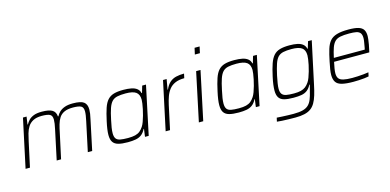

<svg xmlns="http://www.w3.org/2000/svg" viewBox="-83 -1243 3963 1949"><g transform="rotate(-15 1899.0 -268.5)"><path d="M44 0 153 -510H191L179 -429H183Q196 -453 215.5 -473Q235 -493 267.5 -505.5Q300 -518 351 -518Q430 -518 463 -496.5Q496 -475 499 -429H504Q516 -453 537 -473Q558 -493 592 -505.5Q626 -518 678 -518Q761 -518 793 -494Q825 -470 825 -415Q825 -396 821.5 -371Q818 -346 811 -317L744 0H698L764 -310Q771 -342 774.5 -366Q778 -390 778 -408Q778 -451 752.5 -464Q727 -477 667 -477Q612 -477 577.5 -461Q543 -445 524 -416Q505 -387 494 -348Q483 -309 474 -263L417 0H371L437 -310Q444 -342 447.5 -366Q451 -390 451 -408Q451 -451 425.5 -464Q400 -477 340 -477Q285 -477 250 -458.5Q215 -440 195.5 -409Q176 -378 165.5 -340Q155 -302 147 -263L90 0Z M1119 8Q1056 8 1018 -2.5Q980 -13 962.5 -39.5Q945 -66 945 -114Q945 -141 950 -176Q955 -211 965 -256Q982 -335 999.5 -386.5Q1017 -438 1043 -466.5Q1069 -495 1108.5 -506.5Q1148 -518 1208 -518Q1258 -518 1294 -510.5Q1330 -503 1352 -485Q1374 -467 1380 -438H1385L1406 -510H1446L1338 0H1299L1310 -81H1306Q1288 -44 1262 -24.5Q1236 -5 1201 1.5Q1166 8 1119 8ZM1131 -33Q1177 -33 1206.5 -40.5Q1236 -48 1256 -64Q1276 -80 1293 -106Q1305 -124 1315.5 -152.5Q1326 -181 1335 -213.5Q1344 -246 1350.5 -277.5Q1357 -309 1360.5 -334Q1364 -359 1364 -373Q1364 -429 1331 -453Q1298 -477 1222 -477Q1169 -477 1134.5 -469.5Q1100 -462 1078.5 -439.5Q1057 -417 1041.5 -372.5Q1026 -328 1011 -255Q1001 -211 996 -177.5Q991 -144 991 -120Q991 -83 1004.5 -64Q1018 -45 1049 -39Q1080 -33 1131 -33Z M1516 0 1625 -510H1663L1644 -403H1648Q1669 -451 1697.5 -475.5Q1726 -500 1763.5 -509Q1801 -518 1848 -518L1838 -472Q1781 -472 1742 -455Q1703 -438 1679 -407.5Q1655 -377 1640.5 -337Q1626 -297 1616 -251L1562 0Z M2004 -676 2019 -743H2072L2057 -676ZM1865 0 1973 -510H2019L1911 0Z M2284 8Q2221 8 2183 -2.5Q2145 -13 2127.5 -39.5Q2110 -66 2110 -114Q2110 -141 2115 -176Q2120 -211 2130 -256Q2147 -335 2164.5 -386.5Q2182 -438 2208 -466.5Q2234 -495 2273.5 -506.5Q2313 -518 2373 -518Q2423 -518 2459 -510.5Q2495 -503 2517 -485Q2539 -467 2545 -438H2550L2571 -510H2611L2503 0H2464L2475 -81H2471Q2453 -44 2427 -24.5Q2401 -5 2366 1.5Q2331 8 2284 8ZM2296 -33Q2342 -33 2371.5 -40.5Q2401 -48 2421 -64Q2441 -80 2458 -106Q2470 -124 2480.5 -152.5Q2491 -181 2500 -213.5Q2509 -246 2515.5 -277.5Q2522 -309 2525.5 -334Q2529 -359 2529 -373Q2529 -429 2496 -453Q2463 -477 2387 -477Q2334 -477 2299.5 -469.5Q2265 -462 2243.5 -439.5Q2222 -417 2206.5 -372.5Q2191 -328 2176 -255Q2166 -211 2161 -177.5Q2156 -144 2156 -120Q2156 -83 2169.5 -64Q2183 -45 2214 -39Q2245 -33 2296 -33Z M2825 206Q2792 206 2755.5 205Q2719 204 2686.5 202.5Q2654 201 2632 198L2641 158Q2668 160 2699 161.5Q2730 163 2760.5 164Q2791 165 2816 165Q2877 165 2914.5 155Q2952 145 2974.5 123.5Q2997 102 3010.5 68Q3024 34 3035 -13Q3040 -29 3044.5 -48.5Q3049 -68 3052 -80H3047Q3029 -44 3003.5 -24.5Q2978 -5 2943 1Q2908 7 2860 7Q2799 7 2761.5 -3Q2724 -13 2707 -39.5Q2690 -66 2690 -113Q2690 -139 2694.5 -174.5Q2699 -210 2709 -255Q2726 -334 2744 -385.5Q2762 -437 2788 -466Q2814 -495 2854 -506.5Q2894 -518 2954 -518Q3003 -518 3038 -510.5Q3073 -503 3094.5 -485Q3116 -467 3123 -437H3127L3149 -510H3188L3094 -71Q3081 -8 3067 38Q3053 84 3034 116.5Q3015 149 2987.5 168.5Q2960 188 2920 197Q2880 206 2825 206ZM2875 -34Q2919 -34 2948 -41.5Q2977 -49 2997 -64.5Q3017 -80 3034 -105Q3046 -122 3056.5 -150Q3067 -178 3076.5 -211Q3086 -244 3092.5 -275.5Q3099 -307 3102.5 -332.5Q3106 -358 3106 -373Q3106 -429 3073 -452.5Q3040 -476 2965 -476Q2912 -476 2878 -468.5Q2844 -461 2822.5 -438.5Q2801 -416 2786 -372Q2771 -328 2755 -255Q2746 -211 2740.5 -177.5Q2735 -144 2735 -120Q2735 -84 2749 -65Q2763 -46 2793.5 -40Q2824 -34 2875 -34Z M3488 8Q3414 8 3369 -3Q3324 -14 3305.5 -42Q3287 -70 3287 -117Q3287 -143 3292.5 -177Q3298 -211 3307 -254Q3322 -328 3337.5 -378.5Q3353 -429 3379 -459.5Q3405 -490 3451.5 -504Q3498 -518 3574 -518Q3640 -518 3677.5 -507Q3715 -496 3731 -471.5Q3747 -447 3747 -404Q3747 -394 3744.5 -370Q3742 -346 3736.5 -316.5Q3731 -287 3724 -256L3720 -239H3350Q3342 -202 3337 -172.5Q3332 -143 3332 -122Q3332 -87 3346.5 -68Q3361 -49 3395 -41Q3429 -33 3487 -33Q3513 -33 3544 -34.5Q3575 -36 3605 -39Q3635 -42 3659 -46L3650 -5Q3631 -1 3604 2Q3577 5 3546.5 6.5Q3516 8 3488 8ZM3358 -278H3683L3687 -297Q3692 -328 3696.5 -352.5Q3701 -377 3701 -395Q3701 -431 3687 -448.5Q3673 -466 3645 -471.5Q3617 -477 3572 -477Q3515 -477 3479 -470Q3443 -463 3421.5 -442Q3400 -421 3386 -382Q3372 -343 3358 -278Z"/></g></svg>

Font: Saira Thin ExtraLight
Style: Italic
Weight: 250
Italic angle: -12°
Version: Version 1.101